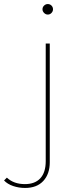

<svg xmlns="http://www.w3.org/2000/svg" viewBox="-108 -732 383 949"><path d="M-88 160 -74 146Q-40 178 15 178Q65 178 91.5 149Q118 120 118 65V-517H138V70Q138 128 106 162.5Q74 197 16 197Q-15 197 -43 187.5Q-71 178 -88 160ZM102 -686Q102 -697 110 -704.5Q118 -712 128 -712Q139 -712 146.5 -704.5Q154 -697 154 -686Q154 -676 146.5 -668Q139 -660 128 -660Q118 -660 110 -668Q102 -676 102 -686Z"/></svg>

Font: iiserrat Thin
Style: Regular
Weight: 100
Designer: Akira Ohta
Foundry: Akira Ohta
Version: Version 1.200;Glyphs 3.3.1 (3343)